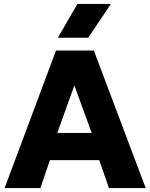

<svg xmlns="http://www.w3.org/2000/svg" viewBox="-20 -957 765 977"><path d="M3.5 0 265 -700H457.5L721.5 0H534.5L485 -142H234L185.5 0ZM271.5 -280.5H446.5L358.5 -522.5ZM274.5 -765 374 -937H544.5L429 -765Z"/></svg>

Font: Geologica Roman
Style: Bold
Weight: 700
Designer: Sindre Bremnes, Frode Helland
Foundry: Monokrom Skriftforlag AS
Version: Version 1.010;gftools[0.9.28]